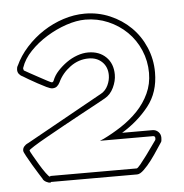

<svg xmlns="http://www.w3.org/2000/svg" viewBox="-43 -564 582 606"><g transform="rotate(-5 247.5 -261.0)"><path d="M93 -19 95 -21H368Q371 -21 380.5 -32.5Q390 -44 401 -59Q412 -74 421.5 -87.5Q431 -101 434 -105Q435 -106 435 -111Q435 -118 428 -118H260L272 -123Q301 -137 330 -156Q359 -175 382 -199Q405 -223 419 -253Q433 -283 433 -318Q433 -356 418.5 -390Q404 -424 378.5 -449Q353 -474 319 -488.5Q285 -503 247 -503Q219 -503 186.5 -492Q154 -481 124 -462.5Q94 -444 71 -420Q48 -396 39 -369Q38 -367 38.5 -366.5Q39 -366 39 -364Q39 -360 42 -359Q45 -357 58 -350Q71 -343 85.5 -335Q100 -327 111.5 -321Q123 -315 125 -315Q129 -315 131 -320Q137 -336 150 -350Q163 -364 178.5 -375Q194 -386 212 -392.5Q230 -399 247 -399Q282 -399 303.5 -378Q325 -357 325 -322Q325 -302 315 -281Q305 -260 287 -250Q280 -246 259 -234.5Q238 -223 210 -208Q182 -193 151.5 -176Q121 -159 95 -144.5Q69 -130 52.5 -119.5Q36 -109 36 -107Q36 -105 44 -91Q52 -77 61.5 -61Q71 -45 80.5 -32Q90 -19 93 -19ZM16 -108Q16 -116 21 -121.5Q26 -127 32 -130L31 -129L277 -266Q291 -274 298.5 -290Q306 -306 306 -322Q306 -348 289.5 -364Q273 -380 247 -380Q215 -380 188.5 -360.5Q162 -341 149 -313Q145 -305 139.5 -300.5Q134 -296 125 -296Q119 -296 106.5 -302Q94 -308 79.5 -316Q65 -324 52 -331.5Q39 -339 33 -343L34 -342Q28 -345 23.5 -350.5Q19 -356 19 -364Q19 -371 22 -377V-376Q36 -407 60.5 -434Q85 -461 115 -480.5Q145 -500 179 -511Q213 -522 247 -522Q289 -522 326.5 -506Q364 -490 392 -462.5Q420 -435 436 -397.5Q452 -360 452 -318Q452 -255 417.5 -211.5Q383 -168 332 -137H428Q439 -137 446.5 -129.5Q454 -122 454 -111Q454 -108 453.5 -103Q453 -98 451 -96Q446 -89 436 -73.5Q426 -58 414 -42Q402 -26 389.5 -14Q377 -2 368 -2H95L93 0Q87 0 79.5 -4Q72 -8 69 -14L70 -13Q67 -18 58 -32Q49 -46 40 -61.5Q31 -77 23.5 -90.5Q16 -104 16 -108Z"/></g></svg>

Font: RonaldsonGothicLicht
Style: Regular
Weight: 400
Designer: Mr. Robertson for MacKellar, Smiths & Jordan Co. Philadelphia
Foundry: CAT-Fonts Peter Wiegel
Version: 1.000